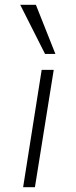

<svg xmlns="http://www.w3.org/2000/svg" viewBox="-20 -777 317 797"><path d="M76 0 153 -487H203L125 0ZM167 -553 64 -757H129L210 -553Z"/></svg>

Font: Nunito Sans 10pt Expanded ExtraLight
Style: Italic
Weight: 250
Width: 7
Italic angle: -9°
Designer: Vernon Adams
Foundry: Vernon Adams
Version: Version 3.101;gftools[0.9.27]